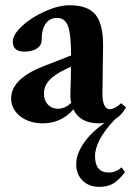

<svg xmlns="http://www.w3.org/2000/svg" viewBox="-20 -459 506 732"><path d="M143.1 11.2Q91.3 11.2 56.9 -15.9Q22.5 -43 22.5 -84Q22.5 -158.7 147 -207L251 -247.6Q251 -328.1 239.3 -359.4Q227.5 -390.6 197.8 -390.6Q169.4 -390.6 154.1 -368.7Q138.7 -346.7 138.7 -306.2Q138.7 -286.1 120.8 -274.2Q103 -262.2 72.8 -262.2Q28.8 -262.2 28.8 -300.3Q28.8 -327.1 64.5 -360.1Q100.1 -393.1 151.9 -416Q203.6 -439 245.6 -439Q314 -439 343.5 -403.8Q373 -368.7 373 -287.6Q373 -255.9 370.6 -102.1Q370.1 -75.7 377.2 -59.1Q384.3 -42.5 398.4 -42.5Q416 -42.5 441.9 -65.4L460.4 -49.8Q444.8 -20.5 418.5 -4.4Q342.3 75.7 342.3 136.7Q342.3 198.7 395 198.7Q421.4 198.7 443.8 179.2L456.5 197.3Q433.1 228 411.6 240.7Q390.1 253.4 359.4 253.4Q318.4 253.4 294.4 229Q270.5 204.6 270.5 167Q270.5 128.9 299.1 86.9Q327.6 44.9 379.4 9.3Q370.1 11.2 356.9 11.2Q285.2 11.2 259.8 -42Q212.9 11.2 143.1 11.2ZM147.5 -102.1Q147.5 -76.2 162.6 -60.3Q177.7 -44.4 201.7 -44.4Q227.5 -44.4 251.5 -66.9Q247.6 -82.5 248.5 -101.6Q250.5 -170.9 250.5 -204.6L232.9 -196.3Q188.5 -175.8 168 -153.1Q147.5 -130.4 147.5 -102.1Z"/></svg>

Font: Elstob 14pt
Style: Bold
Weight: 700
Designer: Peter S. Baker
Version: Version 1.015